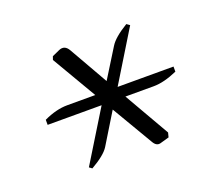

<svg xmlns="http://www.w3.org/2000/svg" viewBox="-76 -829 699 607"><g transform="rotate(-20 273.5 -526.0)"><path d="M412.1 -507.8H316.9L404.8 -355L400.9 -339.8L370.1 -331.1Q356 -327.6 346.2 -345.2L265.1 -482.9L202.1 -379.9Q188 -356.9 141.1 -330.1L131.8 -336.9L236.8 -507.8H55.2V-524.9Q97.7 -544.9 134.8 -544.9H229L141.1 -694.8L145 -706.1L170.9 -717.8Q190.9 -726.1 203.1 -705.1L277.8 -574.2L337.9 -670.9Q352.5 -694.8 397.9 -722.2L408.2 -714.8L304.2 -544.9H492.2V-527.8Q446.8 -507.8 412.1 -507.8Z"/></g></svg>

Font: Junge
Style: Regular
Weight: 400
Designer: Alexei Vanyashin
Foundry: Cyreal (www.cyreal.org)
Version: Version 1.002